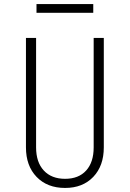

<svg xmlns="http://www.w3.org/2000/svg" viewBox="-20 -917 640 947"><path d="M301 10Q213 10 160.5 -44.5Q108 -99 108 -190V-730H158V-190Q158 -117 196 -76Q234 -35 301 -35Q368 -35 405 -76Q442 -117 442 -190V-730H492V-190Q492 -99 440 -44.5Q388 10 301 10ZM160 -854V-897H440V-854Z"/></svg>

Font: Tiny Thin
Style: Regular
Weight: 100
Monospace: yes
Designer: Philipp Nurullin, Konstantin Bulenkov
Foundry: JetBrains
Version: Version 2.251; ttfautohint (v1.8.4.7-5d5b)